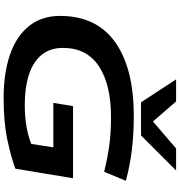

<svg xmlns="http://www.w3.org/2000/svg" viewBox="14 -998 994 1062"><g transform="rotate(90 511.0 -467.0)"><path d="M522 10Q385 10 283 -25Q181 -60 124.5 -130Q68 -200 68 -302Q68 -503 212.5 -606.5Q357 -710 622 -710Q721 -710 808.5 -699.5Q896 -689 980 -666L930 -546Q854 -565 784 -574.5Q714 -584 628 -584Q448 -584 346.5 -517Q245 -450 245 -318Q245 -246 284.5 -199Q324 -152 394.5 -129.5Q465 -107 559 -107Q628 -107 683 -117Q738 -127 776 -143L795 -265H549L567 -374H966L913 -55Q849 -31 752.5 -10.5Q656 10 522 10ZM923 -944 729 -750H546L419 -944H541L652 -816L801 -944Z"/></g></svg>

Font: Georama ExtraExtended SemiBold
Style: Italic
Weight: 600
Width: 8
Italic angle: -9°
Designer: Jean-Baptiste Levee
Foundry: Production Type
Version: Version 1.000